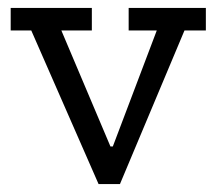

<svg xmlns="http://www.w3.org/2000/svg" viewBox="-20 -465 549 485"><path d="M446 -388 283 0H229L59 -388H7V-445H212V-388H135L259 -95H265L376 -388H305V-445H500V-388Z"/></svg>

Font: Zilla Slab Regular
Style: Regular
Weight: 400
Designer: Typotheque.com
Foundry: Typotheque type foundry
Version: Version 1.0; 2017